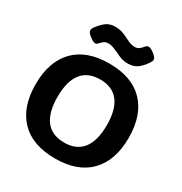

<svg xmlns="http://www.w3.org/2000/svg" viewBox="-210 -1075 1180 1245"><g transform="rotate(30 379.5 -453.0)"><path d="M384 -782Q360 -793 343.5 -799Q327 -805 310 -805Q291 -805 279.5 -798Q268 -791 252 -773Q243 -762 232 -762Q217 -762 188 -785Q163 -804 163 -820Q163 -832 175 -848Q203 -885 229 -903Q255 -921 293 -921Q322 -921 345 -913.5Q368 -906 397 -891Q419 -880 434 -875Q449 -870 464 -870Q483 -870 495 -877.5Q507 -885 523 -905Q532 -917 545 -917Q561 -917 588 -896Q615 -875 615 -859Q615 -848 603 -831Q575 -790 547.5 -772Q520 -754 477 -754Q454 -754 433 -761Q412 -768 384 -782ZM31 -340Q31 -509 120.5 -602Q210 -695 380 -695Q549 -695 638.5 -602Q728 -509 728 -340Q728 -171 638.5 -78Q549 15 380 15Q210 15 120.5 -78Q31 -171 31 -340ZM564 -340Q564 -457 517.5 -516.5Q471 -576 380 -576Q288 -576 241.5 -516.5Q195 -457 195 -340Q195 -223 241.5 -163.5Q288 -104 380 -104Q471 -104 517.5 -163.5Q564 -223 564 -340Z"/></g></svg>

Font: Mitr Medium
Style: Regular
Weight: 500
Designer: Thanarat Vachiruckul
Foundry: Cadson Demak
Version: Version 1.002